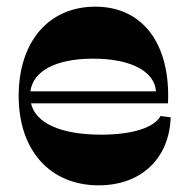

<svg xmlns="http://www.w3.org/2000/svg" viewBox="-20 -548 568 576"><path d="M276 8C403 8 488 -72 492 -196L462 -200C442 -165 377 -144 284 -144C163 -144 87 -178 73 -238H484C492 -414 410 -528 266 -528C126 -528 36 -423 36 -260C36 -97 130 8 276 8ZM71 -274C80 -336 148 -372 260 -372C372 -372 444 -334 448 -274Z"/></svg>

Font: Ribes
Style: Bold
Weight: 900
Designer: Luigi Gorlero
Foundry: Collletttivo
Version: Version 2.100;Glyphs 3.1.2 (3151)